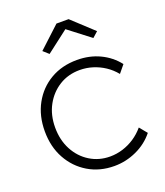

<svg xmlns="http://www.w3.org/2000/svg" viewBox="-136 -821 791 923"><g transform="rotate(-20 259.0 -359.5)"><path d="M32 -261Q32 -340 65.5 -401Q99 -462 158 -496.5Q217 -531 294 -531Q358 -531 410.5 -506Q463 -481 498 -436L466 -397Q444 -424 416 -442.5Q388 -461 356 -471Q324 -481 290 -481Q231 -481 185 -452.5Q139 -424 112 -374.5Q85 -325 85 -261Q85 -197 111.5 -147Q138 -97 184 -68.5Q230 -40 287 -40Q320 -40 352 -50Q384 -60 412 -78.5Q440 -97 463 -124L495 -85Q459 -40 404.5 -15Q350 10 291 10Q216 10 157.5 -25Q99 -60 65.5 -121Q32 -182 32 -261ZM262 -729H324L433 -628L405 -603L293 -689L181 -603L153 -628Z"/></g></svg>

Font: Mach ExtraLight
Style: Regular
Weight: 250
Version: Version 1.002